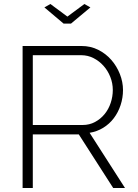

<svg xmlns="http://www.w3.org/2000/svg" viewBox="-20 -940 689 960"><path d="M232 -920 317 -857 402 -920 432 -903 335 -822H298L202 -903ZM93 0V-710H388Q433 -710 471 -691Q509 -672 536.5 -640.5Q564 -609 579.5 -569.5Q595 -530 595 -490Q595 -451 583 -414.5Q571 -378 549 -349Q527 -320 496 -301Q465 -282 428 -276L605 0H546L374 -268H144V0ZM144 -315H393Q427 -315 455 -330Q483 -345 503 -369.5Q523 -394 533.5 -425.5Q544 -457 544 -490Q544 -524 531.5 -555.5Q519 -587 497.5 -611Q476 -635 447.5 -649.5Q419 -664 386 -664H144Z"/></svg>

Font: Oxford Sans
Style: Regular
Weight: 300
Designer: Matt McInerney, Pablo Impallari, Rodrigo Fuenzalida
Foundry: Matt McInerney, Pablo Impallari, Rodrigo Fuenzalida
Version: Version 3.000g; ttfautohint (v1.5) -l 8 -r 28 -G 28 -x 14 -D